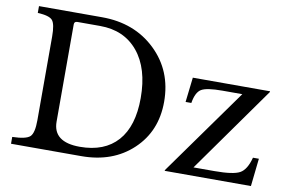

<svg xmlns="http://www.w3.org/2000/svg" viewBox="-79 -912 1591 1053"><g transform="rotate(10 716.5 -385.0)"><path d="M429 0H38V-38Q115 -40 136.5 -60.5Q158 -81 158 -152V-618Q158 -688 140 -708.5Q122 -729 58 -732V-770H409Q590 -770 707.5 -657.5Q825 -545 825 -372Q825 -208 714.5 -104Q604 0 429 0ZM407 -721H280Q263 -721 263 -704V-163Q263 -49 412 -49Q549 -49 622 -131Q695 -213 695 -370Q695 -535 618 -628Q541 -721 407 -721ZM1391 -155 1374 0H894V-4L1240 -488H1129Q1042 -488 1012.5 -470.5Q983 -453 973 -392H941L957 -530H1387V-526L1046 -46H1163Q1267 -46 1303.5 -66Q1340 -86 1358 -155Z"/></g></svg>

Font: Libre Baskerville
Style: Regular
Weight: 400
Designer: Pablo Impallari, Rodrigo Fuenzalida
Foundry: Pablo Impallari, Rodrigo Fuenzalida
Version: Version 1.000